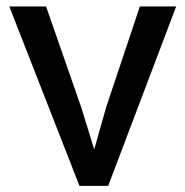

<svg xmlns="http://www.w3.org/2000/svg" viewBox="-20 -577 583 604"><path d="M534.2 -556.6 320.3 7.8H230L9.3 -556.6H125L235.4 -239.7L276.4 -106.9L314 -239.7L419.9 -556.6Z"/></svg>

Font: Merriweather Sans
Style: Regular
Weight: 400
Designer: Eben Sorkin
Foundry: Eben Sorkin
Version: Version 1.006; ttfautohint (v1.4.1) -l 6 -r 50 -G 0 -x 11 -H